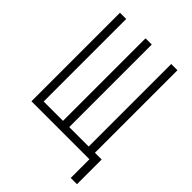

<svg xmlns="http://www.w3.org/2000/svg" viewBox="-244 -824 1089 1089"><g transform="rotate(45 300.0 -280.0)"><path d="M63 0V-710H113V-48H268V-710H318V-48H474V-710H524V-48H578V150H528V0Z"/></g></svg>

Font: Geist Mono ExtraLight
Style: Regular
Weight: 200
Monospace: yes
Designer: Basement.studio, Andrés Briganti, Mateo Zaragoza
Foundry: Basement.studio, Vercel, Andrés Briganti, Guido Ferreyra, Mateo Zaragoza
Version: Version 1.500; ttfautohint (v1.8.4.7-5d5b)